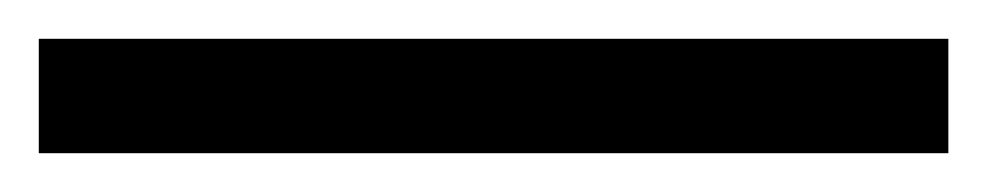

<svg xmlns="http://www.w3.org/2000/svg" viewBox="-25 63 509 99"><path d="M-5 142V83H464V142Z"/></svg>

Font: Noto Serif Telugu ExtraBold
Style: Regular
Weight: 800
Designer: Jelle Bosma - Monotype Design Team
Foundry: Monotype Imaging Inc.
Version: Version 2.005; ttfautohint (v1.8.4.7-5d5b)